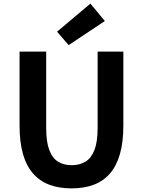

<svg xmlns="http://www.w3.org/2000/svg" viewBox="-20 -1026 788 1060"><path d="M376 14Q307 14 254 -5.5Q201 -25 163.5 -67Q126 -109 107 -175Q88 -241 88 -333V-741H235V-320Q235 -243 252 -198Q269 -153 300.5 -133.5Q332 -114 376 -114Q420 -114 452 -133.5Q484 -153 501.5 -198Q519 -243 519 -320V-741H661V-333Q661 -241 642 -175Q623 -109 586 -67Q549 -25 496 -5.5Q443 14 376 14ZM359 -777 295 -851 479 -1006 559 -910Z"/></svg>

Font: Noto Sans KR
Style: Bold
Weight: 700
Designer: Ryoko NISHIZUKA  (kana, bopomofo & ideographs); Paul D. Hunt (Latin, Greek & Cyrillic); Sandoll Communications , Soo-you
Foundry: Adobe
Version: Version 2.004-H2;hotconv 1.0.118;makeotfexe 2.5.65603